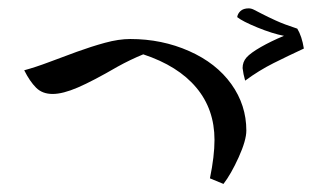

<svg xmlns="http://www.w3.org/2000/svg" viewBox="-206 -383 775 471"><g transform="rotate(-90 181.5 -147.5)"><path d="M96.7 69.3Q72.8 69.3 31.2 50.5Q-10.3 31.7 -34.2 13.2L-20.5 -20Q34.2 -8.8 73.7 -8.8Q148.9 -8.8 202.1 -53.5Q255.4 -98.1 283.7 -183.6Q270.5 -215.8 253.4 -246.6Q218.3 -307.1 202.4 -344Q186.5 -380.9 186.5 -405.8Q186.5 -431.2 201.9 -446.5Q217.3 -461.9 244.6 -475.6Q252 -448.2 264.6 -414.8Q277.3 -381.3 290 -346.4Q302.7 -311.5 312 -277.6Q321.3 -243.7 321.3 -215.3Q321.3 -137.7 291.7 -71Q262.2 -4.4 210.7 32.5Q159.2 69.3 96.7 69.3ZM181.6 -514.6ZM99.6 118.2ZM375 46.9Q383.3 47.9 389.9 54.9Q396.5 62 396.5 75.2Q396.5 81.5 392.8 88.6Q389.2 95.7 382.6 108.4Q376 121.1 366.7 141.4Q357.4 161.6 346.7 194.3Q328.1 205.6 297.9 210.4Q280.3 172.4 262.2 136.2Q244.1 100.1 219.2 66.4L234.9 62.5L250 60.1Q265.1 60.1 276.1 69.8Q287.1 79.6 301.5 104.7Q315.9 129.9 329.1 161.6Q334.5 133.3 349.6 96.4Q364.7 59.6 375 46.9ZM327.6 220.2ZM314.5 32.2Z"/></g></svg>

Font: Noto Naskh Arabic UI
Style: Regular
Weight: 400
Designer: Monotype Design team
Foundry: Monotype Imaging Inc.
Version: Version 1.05